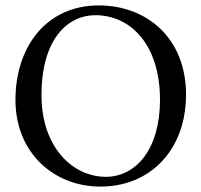

<svg xmlns="http://www.w3.org/2000/svg" viewBox="-20 -678 742 708"><path d="M666 -329C666 -536 523 -658 344 -658C150 -658 37 -504 37 -310C37 -113 180 10 350 10C461 10 549 -38 604 -116C644 -173 666 -245 666 -329ZM331 -622C463 -622 570 -512 570 -310C570 -131 484 -26 370 -26C248 -26 133 -135 133 -327C133 -537 232 -622 331 -622Z"/></svg>

Font: Libertinus Serif
Style: Regular
Weight: 400
Designer: Philipp H. Poll, Khaled Hosny
Foundry: Caleb Maclennan
Version: Version 7.050;RELEASE